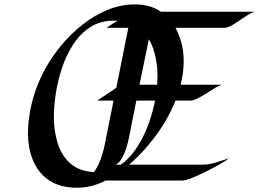

<svg xmlns="http://www.w3.org/2000/svg" viewBox="-20 -820 1189 881"><path d="M335 41.5Q257.8 41.5 207.5 8.8Q157.2 -23.9 132.8 -80.8Q108.4 -137.7 108.4 -210.4Q108.4 -238.3 111.6 -265.9Q114.7 -293.5 120.1 -320.8Q139.6 -417.5 189 -506.8Q218.8 -560.5 262 -612.8Q305.2 -665 358.9 -707.3Q412.6 -749.5 473.6 -774.7Q534.7 -799.8 600.1 -799.8Q673.3 -799.8 722.9 -762.9Q772.5 -726.1 797.6 -666.7Q822.8 -607.4 822.8 -540Q822.8 -518.6 820.6 -497.3Q818.4 -476.1 814 -455.1Q804.2 -403.3 783.2 -353.3Q762.2 -303.2 735.4 -257.8Q706.5 -209.5 663.3 -157.2Q620.1 -105 566.9 -59.8Q513.7 -14.6 454.6 13.4Q395.5 41.5 335 41.5ZM502 -725.1Q439.9 -725.1 394 -695.3Q348.1 -665.5 316.2 -616.5Q284.2 -567.4 264.6 -508.8Q245.1 -450.2 236.1 -391.1Q227.1 -332 227.1 -283.7Q227.1 -217.3 245.8 -159.2Q264.6 -101.1 308.6 -65.4Q352.5 -29.8 428.2 -29.8Q485.4 -29.8 529.8 -60.8Q574.2 -91.8 606.4 -140.6Q638.7 -189.5 658.9 -244.1Q679.2 -298.8 689 -346.2Q695.3 -377.4 699 -409.7Q702.6 -441.9 702.6 -474.1Q702.6 -539.1 683.1 -596.4Q663.6 -653.8 619.6 -689.5Q575.7 -725.1 502 -725.1ZM1148.9 -766.1Q1129.4 -760.3 1103.3 -742.2Q1077.1 -724.1 1052 -708.3Q1026.9 -692.4 1010.3 -692.4H673.8L620.1 -431.2H999.5Q985.4 -427.7 967.5 -417Q949.7 -406.2 937 -397.9Q927.2 -391.6 911.9 -382.3Q896.5 -373 880.9 -365.7Q865.2 -358.4 854 -358.4H605.5L570.8 -183.6Q567.4 -166.5 559.6 -141.4Q551.8 -116.2 539.6 -94.2Q527.3 -72.3 510.7 -64.5H912.1Q937.5 -64.5 971.4 -74.7Q1005.4 -85 1030.3 -93.3Q1018.6 -83.5 989.5 -66.9Q960.4 -50.3 925.8 -33Q891.1 -15.6 861.3 -3.7Q831.5 8.3 817.9 8.3H379.4Q417 -31.2 433.8 -69.3Q450.7 -107.4 461.4 -160.2L501 -358.4H426.3L513.7 -417L568.8 -692.4H468.8Q476.1 -697.8 494.4 -709.5Q512.7 -721.2 534.2 -734.4Q555.7 -747.6 573.5 -756.8Q591.3 -766.1 598.1 -766.1Z"/></svg>

Font: Lugrasimo
Style: Regular
Weight: 400
Designer: The DocRepair Project, Astigmatic (AOETI)
Foundry: Google
Version: Version 1.001